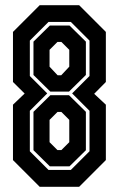

<svg xmlns="http://www.w3.org/2000/svg" viewBox="-20 -720 458 740"><path d="M133 0 30 -103V-316.5L75 -359.5L30 -404V-597L133 -700H285L388 -597V-404L343 -358.5L388 -316.5V-103L285 0ZM167 -65H253L325 -137V-293L258 -360L325 -427V-563.5L253 -635.5H167L95 -563.5V-427L162 -360L95 -293V-137ZM174 -367 109 -431V-559.5L172 -621.5H248L311 -559.5V-431L246 -367ZM202 -430H216L247 -463V-528L216.5 -558.5H201.5L171 -528V-463ZM172 -79 109 -141V-289L174 -353H246L311 -289V-141L248 -79ZM201.5 -141.5H216.5L247 -172V-258L216.5 -288.5H201.5L171 -258V-172Z"/></svg>

Font: Tourney Condensed Regular
Style: Bold
Weight: 700
Width: 3
Designer: Tyler Finck
Foundry: Etcetera Type Co
Version: Version 1.010; ttfautohint (v1.8.3)